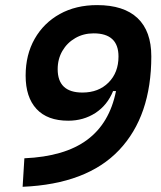

<svg xmlns="http://www.w3.org/2000/svg" viewBox="-20 -719 626 746"><path d="M67.9 6.8 74.7 -104Q231 -110.8 318.4 -175.5Q405.8 -240.2 430.7 -365.2H419.4Q397 -310.1 350.6 -280Q304.2 -250 245.1 -250Q164.1 -250 121.8 -295.7Q79.6 -341.3 79.6 -425.3Q79.6 -506.3 114.7 -568.1Q149.9 -629.9 212.4 -664.6Q274.9 -699.2 357.4 -699.2Q460.9 -699.2 514.4 -648.7Q567.9 -598.1 567.9 -500Q567.9 -268.1 442.9 -136Q317.9 -3.9 67.9 6.8ZM300.3 -359.4Q362.8 -359.4 401.6 -398.2Q440.4 -437 440.4 -499.5Q440.4 -589.4 343.8 -589.4Q304.2 -589.4 272.5 -571Q240.7 -552.7 222.4 -521.2Q204.1 -489.7 204.1 -450.2Q204.1 -359.4 300.3 -359.4Z"/></svg>

Font: Cascadia Code NF SemiBold
Style: Italic
Weight: 600
Italic angle: -10°
Monospace: yes
Designer: Aaron Bell
Foundry: Saja Typeworks
Version: Version 2404.023; ttfautohint (v1.8.4)